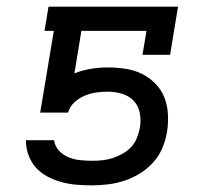

<svg xmlns="http://www.w3.org/2000/svg" viewBox="-20 -550 640 578"><path d="M257 8Q233 8 209.5 6Q186 4 164.5 -2Q143 -8 123 -18.5Q103 -29 88.5 -45Q74 -61 66 -82.5Q58 -104 58 -127V-128H143Q145 -110 157 -97Q169 -84 185.5 -77Q202 -70 220 -68Q238 -66 257 -66Q272 -66 287.5 -67.5Q303 -69 318.5 -74Q334 -79 348.5 -87Q363 -95 374.5 -107Q386 -119 392 -134.5Q398 -150 401 -165Q405 -187 401 -209Q397 -231 383 -246Q369 -261 348 -267.5Q327 -274 305 -274Q287 -274 269.5 -271.5Q252 -269 235 -262Q218 -255 204 -242Q190 -229 185 -211H101L142 -457H114L126 -530H516L492 -385H409L421 -457H225L204 -329Q229 -339 254.5 -343Q280 -347 305 -347Q331 -347 357.5 -343Q384 -339 406.5 -328Q429 -317 447 -299Q465 -281 474.5 -257.5Q484 -234 485.5 -207Q487 -180 483 -154Q479 -129 469 -105Q459 -81 441.5 -61.5Q424 -42 401.5 -28Q379 -14 354.5 -6Q330 2 305.5 5Q281 8 257 8Z"/></svg>

Font: Iosevka Slab Extended
Style: Italic
Weight: 400
Width: 7
Italic angle: -9°
Monospace: yes
Designer: Belleve Invis
Foundry: Belleve Invis
Version: Version 11.1.0; ttfautohint (v1.8.3)